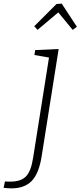

<svg xmlns="http://www.w3.org/2000/svg" viewBox="-121 -797 442 1054"><path d="M85 -633 67 -653 189 -775 218 -777 301 -650 278 -633 199 -729ZM-101 234 -94 199Q-86 200 -78.5 200Q-71 200 -64 200Q-5 200 22.5 170.5Q50 141 61 68L148 -481L68 -495L72 -522L201 -528L108 59Q93 155 53.5 196Q14 237 -59 237Q-71 237 -80.5 236Q-90 235 -101 234Z"/></svg>

Font: Bitter Light
Style: Italic
Weight: 300
Italic angle: -9°
Designer: Sol Matas, and Bitter project Authors
Foundry: Sol Matas
Version: Version 2.001